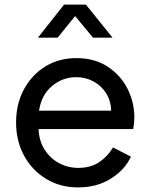

<svg xmlns="http://www.w3.org/2000/svg" viewBox="-20 -804 654 836"><path d="M320 12Q403 12 464 -27Q525 -66 550 -122L472 -162Q449 -123 412 -98Q375 -73 321 -73Q276 -73 237.5 -93.5Q199 -114 174.5 -152Q150 -190 148 -242H560Q565 -269 565 -292Q565 -359 535 -418Q505 -477 448.5 -514Q392 -551 312 -551Q237 -551 178 -515Q119 -479 84.5 -415.5Q50 -352 50 -271Q50 -190 85 -126Q120 -62 181 -25Q242 12 320 12ZM312 -468Q353 -468 387 -449.5Q421 -431 442 -398Q463 -365 464 -322H150Q160 -390 206 -429Q252 -468 312 -468ZM145 -640H231L307 -734L385 -640H470L354 -784H259Z"/></svg>

Font: Plus Jakarta Sans Medium
Style: Regular
Weight: 500
Designer: Gumpita Rahayu
Foundry: Tokotype
Version: Version 2.004; ttfautohint (v1.8.3)